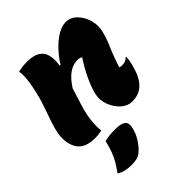

<svg xmlns="http://www.w3.org/2000/svg" viewBox="-228 -681 1055 1055"><g transform="rotate(-45 300.0 -153.0)"><path d="M96 -547Q113 -551 130 -553Q147 -555 165 -555Q234 -555 261 -520.5Q288 -486 277 -413L283 -412Q307 -451 338.5 -484.5Q370 -518 404.5 -538.5Q439 -559 469 -559Q507 -559 535 -530Q563 -501 574.5 -458.5Q586 -416 574 -373Q563 -331 546 -293Q529 -255 518 -222Q514 -211 509 -197Q504 -183 502 -175Q510 -171 521 -171Q531 -171 543 -174.5Q555 -178 564 -188H570Q569 -176 567.5 -164Q566 -152 562 -136Q552 -97 540.5 -72.5Q529 -48 515 -32Q499 -13 475.5 -2Q452 9 419 9Q385 9 356 -17Q327 -43 312 -82Q297 -121 305 -161Q313 -200 338.5 -254.5Q364 -309 397 -358Q384 -366 367 -366Q297 -366 239 -274Q223 -223 209 -178.5Q195 -134 188.5 -91Q182 -48 186 1Q158 7 134 7Q55 7 26 -38.5Q-3 -84 7 -153Q13 -188 27.5 -230Q42 -272 58.5 -320Q75 -368 86 -421Q94 -458 97 -489.5Q100 -521 96 -547ZM162 59Q181 54 200 52Q219 50 244 50Q288 50 306 62.5Q324 75 319 104Q312 144 289.5 179Q267 214 241 235Q228 245 211.5 249Q195 253 169 253Q116 253 83 231Q103 203 117.5 178.5Q132 154 142.5 125.5Q153 97 162 59Z"/></g></svg>

Font: Recursive Mn Csl St Blk
Style: Italic
Weight: 900
Italic angle: -15°
Monospace: yes
Version: Version 1.079;hotconv 1.0.112;makeotfexe 2.5.65598; ttfautoh